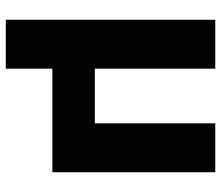

<svg xmlns="http://www.w3.org/2000/svg" viewBox="-70 -530 760 660"><g transform="rotate(90 310.0 -200.0)"><path d="M572 -560V0H216V160H48V-560H216V-146H404V-560Z"/></g></svg>

Font: Tektur
Style: Bold
Weight: 700
Designer: Adam Jagosz
Foundry: Adam Jagosz
Version: Version 1.005;gftools[0.9.30]